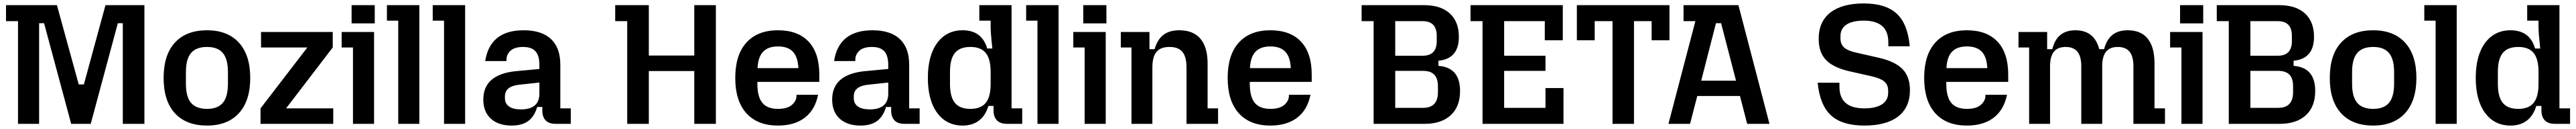

<svg xmlns="http://www.w3.org/2000/svg" viewBox="-20 -720 15021 750"><path d="M85 -597H15V-690H312L439 -229H469L595 -690H822V0H696V-585H667L509 0H395L237 -585H208V0H85Z M934 -267Q934 -401 1000 -472.5Q1066 -544 1187 -544Q1307 -544 1373 -472Q1439 -400 1439 -267Q1439 -134 1373 -62Q1307 10 1187 10Q1066 10 1000 -61.5Q934 -133 934 -267ZM1187 -87Q1250 -87 1279.5 -122.5Q1309 -158 1309 -233V-301Q1309 -376 1279.5 -411.5Q1250 -447 1187 -447Q1124 -447 1094 -412Q1064 -377 1064 -301V-233Q1064 -157 1094 -122Q1124 -87 1187 -87Z M1499 -90 1772 -444H1502V-534H1920V-444L1648 -90H1923V0H1499Z M2038 -444H1972V-534H2161V0H2038ZM2030 -690H2165V-584H2030Z M2302 -600H2236V-690H2425V0H2302Z M2569 -600H2503V-690H2692V0H2569Z M2798 -141Q2798 -286 2985 -306L3125 -319V-342Q3125 -397 3102 -422Q3079 -447 3030 -447Q2981 -447 2957 -425.5Q2933 -404 2933 -372V-365H2809Q2837 -544 3033 -544Q3138 -544 3192.5 -493Q3247 -442 3247 -344V-90H3308V0H3219Q3181 0 3161.5 -20Q3142 -40 3142 -78V-98H3112Q3096 -43 3060 -16.5Q3024 10 2963 10Q2886 10 2842 -30Q2798 -70 2798 -141ZM3017 -84Q3125 -84 3125 -176V-240L3021 -229Q2970 -225 2947 -208Q2924 -191 2924 -159V-149Q2924 -118 2948 -101Q2972 -84 3017 -84Z M4028 -307H3763V0H3637V-597H3567V-690H3763V-397H4028V-690H4154V0H4028Z M4267 -267Q4267 -401 4332 -472.5Q4397 -544 4516 -544Q4632 -544 4694.5 -478Q4757 -412 4757 -287V-244H4396V-233Q4396 -157 4425 -122Q4454 -87 4516 -87Q4571 -87 4597.5 -110.5Q4624 -134 4624 -162V-169H4750Q4732 -81 4672 -35.5Q4612 10 4516 10Q4397 10 4332 -61.5Q4267 -133 4267 -267ZM4635 -324Q4632 -389 4603 -419.5Q4574 -450 4516 -450Q4459 -450 4429.5 -419.5Q4400 -389 4397 -324Z M4832 -141Q4832 -286 5019 -306L5159 -319V-342Q5159 -397 5136 -422Q5113 -447 5064 -447Q5015 -447 4991 -425.5Q4967 -404 4967 -372V-365H4843Q4871 -544 5067 -544Q5172 -544 5226.5 -493Q5281 -442 5281 -344V-90H5342V0H5253Q5215 0 5195.5 -20Q5176 -40 5176 -78V-98H5146Q5130 -43 5094 -16.5Q5058 10 4997 10Q4920 10 4876 -30Q4832 -70 4832 -141ZM5051 -84Q5159 -84 5159 -176V-240L5055 -229Q5004 -225 4981 -208Q4958 -191 4958 -159V-149Q4958 -118 4982 -101Q5006 -84 5051 -84Z M5390 -267Q5390 -397 5444.5 -470.5Q5499 -544 5593 -544Q5705 -544 5736 -438H5766Q5756 -528 5756 -564V-600H5690V-690H5878V-90H5940V0H5851Q5813 0 5793 -20Q5773 -40 5773 -78V-104H5743Q5726 -48 5688 -19Q5650 10 5593 10Q5499 10 5444.5 -63.5Q5390 -137 5390 -267ZM5638 -87Q5699 -87 5727.5 -122Q5756 -157 5756 -232V-302Q5756 -377 5727.5 -412Q5699 -447 5638 -447Q5576 -447 5547.5 -412Q5519 -377 5519 -302V-232Q5519 -157 5547.5 -122Q5576 -87 5638 -87Z M6029 -600H5963V-690H6152V0H6029Z M6304 -444H6238V-534H6427V0H6304ZM6296 -690H6431V-584H6296Z M6577 -444H6515V-534H6682V-434H6712Q6728 -490 6763 -517Q6798 -544 6856 -544Q6937 -544 6979 -495Q7021 -446 7021 -351V-90H7082V0H6898V-328Q6898 -390 6874 -418.5Q6850 -447 6799 -447Q6747 -447 6723 -418.5Q6699 -390 6699 -328V0H6577Z M7138 -267Q7138 -401 7203 -472.5Q7268 -544 7387 -544Q7503 -544 7565.5 -478Q7628 -412 7628 -287V-244H7267V-233Q7267 -157 7296 -122Q7325 -87 7387 -87Q7442 -87 7468.5 -110.5Q7495 -134 7495 -162V-169H7621Q7603 -81 7543 -35.5Q7483 10 7387 10Q7268 10 7203 -61.5Q7138 -133 7138 -267ZM7506 -324Q7503 -389 7474 -419.5Q7445 -450 7387 -450Q7330 -450 7300.5 -419.5Q7271 -389 7268 -324Z M7989 -597H7919V-690H8284Q8380 -690 8433 -642Q8486 -594 8486 -506Q8486 -441 8455.5 -406.5Q8425 -372 8367 -367V-337Q8493 -328 8493 -191Q8493 -100 8438.5 -50Q8384 0 8286 0H7989ZM8277 -93Q8364 -93 8364 -184V-218Q8364 -264 8342.5 -286Q8321 -308 8277 -308H8115V-93ZM8275 -396Q8357 -396 8357 -481V-511Q8357 -597 8275 -597H8115V-396Z M8987 -597H8750V-396H8991V-308H8750V-93H8991V-208H9096V0H8624V-597H8554V-690H9092V-486H8987Z M9382 -597H9278V-486H9174V-690H9714V-486H9610V-597H9507V0H9382Z M9865 -597H9796V-690H10116L10297 0H10167L10125 -162H9876L9834 0H9708ZM10102 -251 10015 -585H9985L9899 -251Z M10578 -239H10705V-216Q10705 -90 10850 -90Q10917 -90 10953 -113.5Q10989 -137 10989 -180V-194Q10989 -226 10967.5 -245Q10946 -264 10895 -276L10757 -307Q10666 -329 10625 -373Q10584 -417 10584 -494Q10584 -594 10652 -647Q10720 -700 10847 -700Q10974 -700 11038.5 -641Q11103 -582 11115 -451H10990V-474Q10990 -600 10847 -600Q10781 -600 10746 -577Q10711 -554 10711 -510V-496Q10711 -463 10732 -444Q10753 -425 10803 -414L10940 -383Q11032 -361 11074 -317Q11116 -273 11116 -196Q11116 -96 11047.5 -43Q10979 10 10850 10Q10721 10 10656 -49Q10591 -108 10578 -239Z M11199 -267Q11199 -401 11264 -472.5Q11329 -544 11448 -544Q11564 -544 11626.5 -478Q11689 -412 11689 -287V-244H11328V-233Q11328 -157 11357 -122Q11386 -87 11448 -87Q11503 -87 11529.5 -110.5Q11556 -134 11556 -162V-169H11682Q11664 -81 11604 -35.5Q11544 10 11448 10Q11329 10 11264 -61.5Q11199 -133 11199 -267ZM11567 -324Q11564 -389 11535 -419.5Q11506 -450 11448 -450Q11391 -450 11361.5 -419.5Q11332 -389 11329 -324Z M12024 -447Q11978 -447 11955.5 -419.5Q11933 -392 11933 -335V0H11811V-444H11749V-534H11916V-434H11946Q11960 -490 11993.5 -517Q12027 -544 12081 -544Q12191 -544 12220 -434H12248Q12263 -490 12296.5 -517Q12330 -544 12386 -544Q12463 -544 12502.5 -495Q12542 -446 12542 -351V-90H12603V0H12419V-335Q12419 -392 12396.5 -419.5Q12374 -447 12328 -447Q12282 -447 12259.5 -419.5Q12237 -392 12237 -335V0H12115V-335Q12115 -392 12092.5 -419.5Q12070 -447 12024 -447Z M12699 -444H12633V-534H12822V0H12699ZM12691 -690H12826V-584H12691Z M12975 -597H12905V-690H13270Q13366 -690 13419 -642Q13472 -594 13472 -506Q13472 -441 13441.5 -406.5Q13411 -372 13353 -367V-337Q13479 -328 13479 -191Q13479 -100 13424.5 -50Q13370 0 13272 0H12975ZM13263 -93Q13350 -93 13350 -184V-218Q13350 -264 13328.5 -286Q13307 -308 13263 -308H13101V-93ZM13261 -396Q13343 -396 13343 -481V-511Q13343 -597 13261 -597H13101V-396Z M13564 -267Q13564 -401 13630 -472.5Q13696 -544 13817 -544Q13937 -544 14003 -472Q14069 -400 14069 -267Q14069 -134 14003 -62Q13937 10 13817 10Q13696 10 13630 -61.5Q13564 -133 13564 -267ZM13817 -87Q13880 -87 13909.5 -122.5Q13939 -158 13939 -233V-301Q13939 -376 13909.5 -411.5Q13880 -447 13817 -447Q13754 -447 13724 -412Q13694 -377 13694 -301V-233Q13694 -157 13724 -122Q13754 -87 13817 -87Z M14181 -600H14115V-690H14304V0H14181Z M14415 -267Q14415 -397 14469.5 -470.5Q14524 -544 14618 -544Q14730 -544 14761 -438H14791Q14781 -528 14781 -564V-600H14715V-690H14903V-90H14965V0H14876Q14838 0 14818 -20Q14798 -40 14798 -78V-104H14768Q14751 -48 14713 -19Q14675 10 14618 10Q14524 10 14469.5 -63.5Q14415 -137 14415 -267ZM14663 -87Q14724 -87 14752.5 -122Q14781 -157 14781 -232V-302Q14781 -377 14752.5 -412Q14724 -447 14663 -447Q14601 -447 14572.5 -412Q14544 -377 14544 -302V-232Q14544 -157 14572.5 -122Q14601 -87 14663 -87Z"/></svg>

Font: Mozilla Headline BETA SemiBold
Style: Regular
Weight: 600
Designer: Studio DRAMA
Foundry: Studio DRAMA
Version: Version 0.100